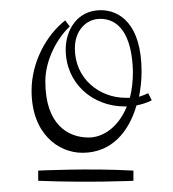

<svg xmlns="http://www.w3.org/2000/svg" viewBox="-20 -656 340 377"><path d="M271 -473C265 -470 259 -468 253 -466C256 -482 258 -498 258 -515C258 -610 214 -636 178 -636C131 -636 109 -596 109 -559C109 -493 161 -447 225 -447H229C213 -407 183 -386 154 -386C114 -386 69 -411 69 -496C69 -539 93 -582 117 -604L108 -616C70 -586 42 -533 42 -478C42 -394 94 -356 142 -356C199 -356 233 -397 248 -449C258 -451 268 -454 278 -459ZM226 -464C177 -464 127 -500 127 -561C127 -596 149 -619 177 -619C212 -619 239 -590 241 -516C241 -496 239 -479 235 -464ZM55 -301C155 -297 242 -301 242 -301V-321C155 -326 55 -321 55 -321Z"/></svg>

Font: Clicker Script
Style: Regular
Weight: 400
Designer: Astigmatic (AOETI)
Foundry: Astigmatic (AOETI)
Version: Version 1.000